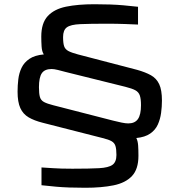

<svg xmlns="http://www.w3.org/2000/svg" viewBox="-20 -716 848 907"><path d="M383 171Q301 171 245.5 166Q190 161 176 159V75Q196 76 231 78.5Q266 81 322 81Q403 81 448 78.5Q493 76 511.5 62.5Q530 49 530 16Q530 -11 525.5 -26Q521 -41 507 -49Q493 -57 464 -64L182 -136Q142 -146 115.5 -161.5Q89 -177 76 -205.5Q63 -234 63 -283Q63 -312 66.5 -341.5Q70 -371 82 -396Q94 -421 119 -438Q144 -455 187 -459Q178 -472 176.5 -496Q175 -520 175 -543Q175 -607 205.5 -640Q236 -673 292 -684.5Q348 -696 426 -696Q507 -696 562.5 -691Q618 -686 632 -684V-600Q613 -601 572 -602.5Q531 -604 486 -604Q405 -604 359.5 -602Q314 -600 296 -587Q278 -574 278 -541Q278 -512 283 -497.5Q288 -483 303 -475Q318 -467 348 -459L628 -386Q667 -375 693 -360.5Q719 -346 732 -318.5Q745 -291 745 -241Q745 -212 741 -182.5Q737 -153 725.5 -127.5Q714 -102 689.5 -85Q665 -68 624 -64Q631 -50 632.5 -29.5Q634 -9 634 20Q634 83 603.5 115.5Q573 148 516.5 159.5Q460 171 383 171ZM164 -304Q164 -274 168.5 -258Q173 -242 188 -234Q203 -226 231 -219L515 -146Q535 -141 554 -137Q573 -133 586 -133Q617 -133 631.5 -153.5Q646 -174 646 -219Q646 -249 640.5 -265Q635 -281 619.5 -289.5Q604 -298 572 -306L290 -376Q272 -381 253.5 -385.5Q235 -390 224 -390Q191 -390 177.5 -370Q164 -350 164 -304Z"/></svg>

Font: Saira Expanded Medium
Style: Regular
Weight: 500
Width: 7
Designer: Hector Gatti with collaboration of the Omnibus-Type team
Foundry: Omnibus-Type
Version: Version 1.100; ttfautohint (v1.8.3)